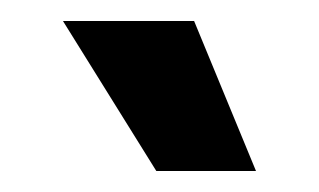

<svg xmlns="http://www.w3.org/2000/svg" viewBox="-20 -903 304 183"><path d="M129 -740 40 -883H165L224 -740Z"/></svg>

Font: Mona Sans ExtraLight SemiBold
Style: Regular
Weight: 600
Version: Version 2.000